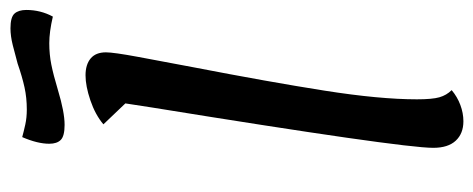

<svg xmlns="http://www.w3.org/2000/svg" viewBox="-296 -606 927 376"><g transform="rotate(-90 168.0 -418.5)"><path d="M224 -505Q195 -355 178 -247Q161 -139 161 -66Q161 -36 165 -22Q169 -8 179 2Q166 13 150 19Q134 25 118 25Q94 25 80 10Q66 -5 66 -34Q66 -97 145 -585L153 -637L112 -680Q131 -696 159 -705.5Q187 -715 208 -715Q229 -715 241 -705Q253 -695 253 -675Q253 -660 244 -611.5Q235 -563 224 -505ZM74 -786Q74 -809 87 -839Q98 -836 111.5 -833Q125 -830 141 -830Q164 -830 184.5 -834.5Q205 -839 231 -848Q249 -853 267 -857.5Q285 -862 300 -862Q322 -862 329 -854Q336 -846 336 -831Q336 -803 323 -779Q293 -786 271 -786Q249 -786 229 -782Q209 -778 179 -769Q136 -756 111 -756Q89 -756 81.5 -763.5Q74 -771 74 -786Z"/></g></svg>

Font: Lemonada Light
Style: Regular
Weight: 300
Designer: Mohamed Gaber (Arabic) Eduardo Tunni (Latin)
Foundry: Kief Type Foundry
Version: Version 3.006